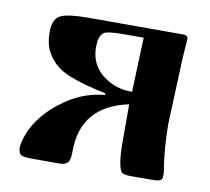

<svg xmlns="http://www.w3.org/2000/svg" viewBox="-57 -496 610 559"><g transform="rotate(10 248.0 -216.5)"><path d="M424.8 0H412.1H360.4Q342.8 0 336.4 -5.4Q330.1 -10.7 326.2 -33.7Q322.3 -56.6 322.3 -91.8V-205.1Q183.6 -175.8 183.6 -42Q183.6 -21.5 179.2 -12.2Q174.8 -2.9 159.2 0H70.3Q43 0 36.6 -5.9Q30.3 -11.7 30.3 -26.9Q30.3 -42 43.9 -76.2Q76.2 -144.5 154.3 -190.4Q195.3 -213.9 248 -219.7V-224.6Q179.7 -238.3 136.2 -256.3Q92.8 -274.4 72.3 -310.5Q57.6 -334 57.6 -372.6Q57.6 -411.1 79.6 -421.9Q101.6 -432.6 160.2 -432.6H442.4Q456.1 -432.6 456.1 -420.9L452.1 -364.3L444.3 -169.9Q444.3 -95.7 456.1 -26.4V-15.6Q456.1 -5.9 448.7 -2.9Q441.4 0 424.8 0ZM324.2 -242.2 330.1 -403.3H271.5Q218.8 -403.3 210.9 -394.5Q198.2 -382.8 198.2 -353.5Q198.2 -280.3 274.4 -250Q297.9 -242.2 324.2 -242.2Z"/></g></svg>

Font: Menaion Unicode
Style: Regular
Weight: 400
Designer: Aleksandr Andreev
Foundry: Ponomar Technologies, Inc.
Version: 2.0